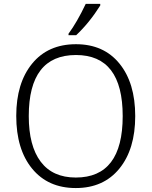

<svg xmlns="http://www.w3.org/2000/svg" viewBox="-20 -951 775 981"><path d="M367.2 9.8Q225.6 9.8 144.3 -89.1Q63 -188 63 -358.9Q63 -526.4 144 -625.7Q225.1 -725.1 368.2 -725.1Q509.8 -725.1 590.3 -626.2Q670.9 -527.3 670.9 -357.9Q670.9 -188.5 589.8 -89.4Q508.8 9.8 367.2 9.8ZM367.2 -43.9Q606.9 -43.9 606.9 -357.9Q606.9 -669.9 368.2 -669.9Q127 -669.9 127 -357.9Q127 -205.6 188 -124.8Q249 -43.9 367.2 -43.9ZM330.1 -778.8Q373.5 -837.4 418 -931.2H492.2V-922.9Q436.5 -834.5 369.1 -771H330.1Z"/></svg>

Font: Droid Sans TV
Style: Regular
Weight: 300
Version: Version 1.00